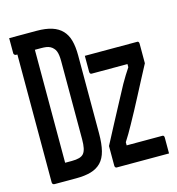

<svg xmlns="http://www.w3.org/2000/svg" viewBox="-105 -790 810 880"><g transform="rotate(-15 300.0 -350.0)"><path d="M148 -700Q191 -700 220.5 -690.5Q250 -681 268.5 -661.5Q287 -642 295 -612.5Q303 -583 303 -542V-172Q303 -123 294.5 -89.5Q286 -56 267 -36.5Q248 -17 219 -8.5Q190 0 149 0H46Q41 0 38 -3Q35 -6 35 -11V-618H29Q26 -618 23.5 -619.5Q21 -621 19.5 -623.5Q18 -626 18 -629V-700ZM332 -532H581Q584 -532 585.5 -530.5Q587 -529 588 -527Q589 -525 589 -521V-428Q570 -392 552 -358Q534 -324 517.5 -292Q501 -260 485 -230.5Q469 -201 453 -172Q442 -152 432 -135Q422 -118 411 -101V-86H581Q585 -86 587 -83Q589 -80 589 -75V0H341Q338 0 336 -1.5Q334 -3 333 -5Q332 -7 332 -11V-104Q358 -153 381.5 -198Q405 -243 427 -283.5Q449 -324 469 -362Q480 -381 490 -397.5Q500 -414 511 -430V-445H341Q338 -445 336 -446.5Q334 -448 333 -450.5Q332 -453 332 -456ZM118 -618V-82H150Q171 -82 185 -86Q199 -90 206.5 -99Q214 -108 217.5 -124.5Q221 -141 221 -166V-536Q221 -551 219.5 -563Q218 -575 214.5 -584Q211 -593 205 -599Q199 -606 190.5 -610.5Q182 -615 171.5 -616.5Q161 -618 147 -618Z"/></g></svg>

Font: Code D OnePiece
Style: Regular
Weight: 400
Version: Version 1.085; ttfautohint (v1.8.4.7-5d5b);Nerd Fonts 3.0.2